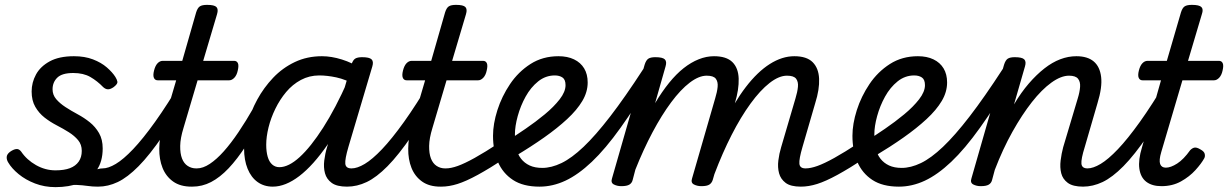

<svg xmlns="http://www.w3.org/2000/svg" viewBox="-20 -750 5047 789"><path d="M256 -10Q291 -26 320.5 -36.5Q350 -47 371 -52.5Q392 -58 402 -58Q411 -58 413.5 -46.5Q416 -35 412.5 -20.5Q409 -6 401 5.5Q393 17 381 17Q360 17 339.5 14Q319 11 295.5 10Q272 9 242 15ZM208 19Q163 19 124 4Q85 -11 56.5 -34.5Q28 -58 14 -82Q7 -93 7.5 -104.5Q8 -116 21 -126Q35 -136 46.5 -137.5Q58 -139 67 -127Q90 -93 128 -71.5Q166 -50 208 -50Q244 -50 267.5 -59Q291 -68 303.5 -86Q316 -104 316 -130Q316 -156 301 -174Q286 -192 263 -206.5Q240 -221 213 -235Q186 -249 163 -267Q140 -285 125 -311Q110 -337 110 -374Q110 -411 128 -444Q146 -477 184.5 -498Q223 -519 284 -519Q328 -519 362 -506Q396 -493 419 -473Q442 -453 454 -434Q461 -423 462.5 -414Q464 -405 447 -392Q434 -383 424 -383Q414 -383 404 -392Q380 -417 351.5 -433.5Q323 -450 281 -450Q235 -450 215.5 -431Q196 -412 196 -383Q196 -360 211 -342.5Q226 -325 249 -310Q272 -295 299 -280.5Q326 -266 349 -247.5Q372 -229 387 -203Q402 -177 402 -140Q402 -85 376.5 -49.5Q351 -14 307 2.5Q263 19 208 19Z M383 17Q369 17 362.5 5.5Q356 -6 357.5 -20.5Q359 -35 370 -46.5Q381 -58 402 -58Q425 -58 456 -76.5Q487 -95 527 -137Q567 -179 617.5 -249.5Q668 -320 729 -423Q737 -437 751.5 -435.5Q766 -434 774.5 -423Q783 -412 776 -399Q705 -274 650 -193.5Q595 -113 549.5 -67Q504 -21 464 -2Q424 17 383 17Z M767 17Q721 17 691.5 -4Q662 -25 648 -60Q634 -95 634.5 -139.5Q635 -184 648 -230L704 -420H628Q617 -420 612.5 -430Q608 -440 613 -460Q618 -480 627.5 -490Q637 -500 649 -500H729L786 -699Q792 -718 801.5 -724Q811 -730 831 -730Q861 -730 869.5 -721Q878 -712 872 -692L815 -500H942Q953 -500 957.5 -490.5Q962 -481 957 -460Q953 -441 943 -430.5Q933 -420 922 -420H792L734 -224Q721 -182 720.5 -150.5Q720 -119 728 -98.5Q736 -78 751.5 -68Q767 -58 786 -58Q800 -58 807 -46.5Q814 -35 812 -20.5Q810 -6 799 5.5Q788 17 767 17Z M770 17Q756 17 749.5 5.5Q743 -6 744.5 -20.5Q746 -35 757 -46.5Q768 -58 789 -58Q814 -58 842 -76.5Q870 -95 899.5 -128Q929 -161 960 -207Q991 -253 1023 -309Q1030 -322 1044 -320.5Q1058 -319 1067 -309Q1076 -299 1069 -286Q1029 -210 992 -153Q955 -96 919.5 -58.5Q884 -21 847.5 -2Q811 17 770 17Z M1101 17Q1065 17 1038.5 -2Q1012 -21 997.5 -56.5Q983 -92 983 -140Q983 -187 996.5 -239Q1010 -291 1037 -340.5Q1064 -390 1102.5 -430.5Q1141 -471 1191.5 -495Q1242 -519 1303 -519Q1342 -519 1385 -505.5Q1428 -492 1464 -468L1448 -398Q1400 -424 1362 -432Q1324 -440 1292 -440Q1251 -440 1216.5 -421.5Q1182 -403 1156 -372Q1130 -341 1111.5 -303Q1093 -265 1083.5 -226.5Q1074 -188 1074 -155Q1074 -127 1080 -106Q1086 -85 1098.5 -74Q1111 -63 1128 -63Q1166 -63 1211.5 -104.5Q1257 -146 1308 -225.5Q1359 -305 1409 -418L1445 -376Q1387 -244 1327 -157Q1267 -70 1210 -26.5Q1153 17 1101 17ZM1406 17Q1364 17 1343 1.5Q1322 -14 1315.5 -38Q1309 -62 1312.5 -90.5Q1316 -119 1324 -145L1424 -484Q1430 -503 1439.5 -509Q1449 -515 1468 -515Q1498 -515 1507 -506Q1516 -497 1510 -477L1412 -147Q1397 -96 1399 -77Q1401 -58 1424 -58Q1438 -58 1445 -46.5Q1452 -35 1450.5 -20.5Q1449 -6 1438 5.5Q1427 17 1406 17Z M1406 17Q1392 17 1385.5 5.5Q1379 -6 1380.5 -20.5Q1382 -35 1393 -46.5Q1404 -58 1425 -58Q1448 -58 1479 -76.5Q1510 -95 1550 -137Q1590 -179 1640.5 -249.5Q1691 -320 1752 -423Q1760 -437 1774.5 -435.5Q1789 -434 1797.5 -423Q1806 -412 1799 -399Q1728 -274 1673 -193.5Q1618 -113 1572.5 -67Q1527 -21 1487 -2Q1447 17 1406 17Z M1790 17Q1744 17 1714.5 -4Q1685 -25 1671 -60Q1657 -95 1657.5 -139.5Q1658 -184 1671 -230L1727 -420H1651Q1640 -420 1635.5 -430Q1631 -440 1636 -460Q1641 -480 1650.5 -490Q1660 -500 1672 -500H1752L1809 -699Q1815 -718 1824.5 -724Q1834 -730 1854 -730Q1884 -730 1892.5 -721Q1901 -712 1895 -692L1838 -500H1965Q1976 -500 1980.5 -490.5Q1985 -481 1980 -460Q1976 -441 1966 -430.5Q1956 -420 1945 -420H1815L1757 -224Q1744 -182 1743.5 -150.5Q1743 -119 1751 -98.5Q1759 -78 1774.5 -68Q1790 -58 1809 -58Q1823 -58 1830 -46.5Q1837 -35 1835 -20.5Q1833 -6 1822 5.5Q1811 17 1790 17Z M1793 17Q1779 17 1772.5 5.5Q1766 -6 1767.5 -20.5Q1769 -35 1780 -46.5Q1791 -58 1812 -58Q1833 -58 1861 -68Q1889 -78 1930.5 -101Q1972 -124 2033 -164Q2047 -172 2058 -167.5Q2069 -163 2074 -151Q2079 -139 2076.5 -125Q2074 -111 2059 -102Q1992 -58 1943.5 -31.5Q1895 -5 1860 6Q1825 17 1793 17Z M2066 -172Q2099 -193 2140 -221Q2181 -249 2218.5 -280Q2256 -311 2280 -342Q2304 -373 2304 -400Q2304 -423 2291.5 -431.5Q2279 -440 2260 -440Q2222 -440 2191.5 -415.5Q2161 -391 2140 -353Q2119 -315 2107.5 -273Q2096 -231 2096 -198Q2096 -167 2101.5 -141.5Q2107 -116 2121 -98Q2135 -80 2156.5 -70Q2178 -60 2209 -60Q2223 -60 2228.5 -48.5Q2234 -37 2232 -21.5Q2230 -6 2221 5.5Q2212 17 2197 17Q2130 17 2088 -10.5Q2046 -38 2026 -85Q2006 -132 2006 -192Q2006 -241 2024 -297.5Q2042 -354 2076 -404.5Q2110 -455 2160 -487Q2210 -519 2275 -519Q2312 -519 2339 -506Q2366 -493 2380.5 -469Q2395 -445 2395 -411Q2395 -372 2373 -335Q2351 -298 2310.5 -260.5Q2270 -223 2216 -185Q2162 -147 2097 -108Z M2197 17Q2188 17 2184.5 5.5Q2181 -6 2182 -21.5Q2183 -37 2190 -48.5Q2197 -60 2208 -60Q2246 -60 2287.5 -80Q2329 -100 2378 -146.5Q2427 -193 2487.5 -271.5Q2548 -350 2624 -467Q2629 -475 2642 -470.5Q2655 -466 2664.5 -456.5Q2674 -447 2669 -438Q2593 -313 2530.5 -225.5Q2468 -138 2412 -85Q2356 -32 2303.5 -7.5Q2251 17 2197 17Z M3271 17Q3229 17 3208.5 1.5Q3188 -14 3181.5 -38Q3175 -62 3178.5 -90.5Q3182 -119 3190 -145L3249 -346Q3257 -372 3259 -393Q3261 -414 3251.5 -426.5Q3242 -439 3214 -439Q3181 -439 3142.5 -409Q3104 -379 3064 -324Q3024 -269 2986.5 -195.5Q2949 -122 2916 -35L2877 -34Q2912 -150 2954.5 -240Q2997 -330 3045 -392.5Q3093 -455 3143.5 -487Q3194 -519 3244 -519Q3295 -519 3319.5 -494.5Q3344 -470 3346 -426.5Q3348 -383 3330 -326L3278 -147Q3263 -96 3265 -77Q3267 -58 3290 -58Q3304 -58 3310.5 -46.5Q3317 -35 3315.5 -20.5Q3314 -6 3303 5.5Q3292 17 3271 17ZM2533 15Q2516 15 2502.5 8Q2489 1 2495 -17L2629 -484Q2635 -503 2644.5 -509Q2654 -515 2673 -515Q2703 -515 2712 -506Q2721 -497 2715 -477L2672 -326Q2700 -373 2729.5 -409.5Q2759 -446 2789.5 -470Q2820 -494 2851.5 -506.5Q2883 -519 2914 -519Q2965 -519 2989.5 -495Q3014 -471 3015.5 -427Q3017 -383 3000 -326L2909 -11Q2905 2 2895 8.5Q2885 15 2862 15Q2845 15 2831.5 8Q2818 1 2824 -17L2919 -346Q2927 -372 2929 -393Q2931 -414 2921.5 -426.5Q2912 -439 2884 -439Q2852 -439 2814.5 -410.5Q2777 -382 2738 -329.5Q2699 -277 2661.5 -206.5Q2624 -136 2591 -53L2580 -11Q2577 2 2566.5 8.5Q2556 15 2533 15Z M3271 17Q3257 17 3250.5 5.5Q3244 -6 3245.5 -20.5Q3247 -35 3258 -46.5Q3269 -58 3290 -58Q3311 -58 3339 -68Q3367 -78 3408.5 -101Q3450 -124 3511 -164Q3525 -172 3536 -167.5Q3547 -163 3552 -151Q3557 -139 3554.5 -125Q3552 -111 3537 -102Q3470 -58 3421.5 -31.5Q3373 -5 3338 6Q3303 17 3271 17Z M3543 -172Q3576 -193 3617 -221Q3658 -249 3695.5 -280Q3733 -311 3757 -342Q3781 -373 3781 -400Q3781 -423 3768.5 -431.5Q3756 -440 3737 -440Q3699 -440 3668.5 -415.5Q3638 -391 3617 -353Q3596 -315 3584.5 -273Q3573 -231 3573 -198Q3573 -167 3578.5 -141.5Q3584 -116 3598 -98Q3612 -80 3633.5 -70Q3655 -60 3686 -60Q3700 -60 3705.5 -48.5Q3711 -37 3709 -21.5Q3707 -6 3698 5.5Q3689 17 3674 17Q3607 17 3565 -10.5Q3523 -38 3503 -85Q3483 -132 3483 -192Q3483 -241 3501 -297.5Q3519 -354 3553 -404.5Q3587 -455 3637 -487Q3687 -519 3752 -519Q3789 -519 3816 -506Q3843 -493 3857.5 -469Q3872 -445 3872 -411Q3872 -372 3850 -335Q3828 -298 3787.5 -260.5Q3747 -223 3693 -185Q3639 -147 3574 -108Z M3674 17Q3665 17 3661.5 5.5Q3658 -6 3659 -21.5Q3660 -37 3667 -48.5Q3674 -60 3685 -60Q3723 -60 3764.5 -80Q3806 -100 3855 -146.5Q3904 -193 3964.5 -271.5Q4025 -350 4101 -467Q4106 -475 4119 -470.5Q4132 -466 4141.5 -456.5Q4151 -447 4146 -438Q4070 -313 4007.5 -225.5Q3945 -138 3889 -85Q3833 -32 3780.5 -7.5Q3728 17 3674 17Z M4431 17Q4389 17 4368 1.5Q4347 -14 4341 -38Q4335 -62 4338.5 -90.5Q4342 -119 4349 -145L4409 -346Q4417 -372 4418.5 -393Q4420 -414 4410 -426.5Q4400 -439 4373 -439Q4340 -439 4300.5 -410.5Q4261 -382 4220.5 -330.5Q4180 -279 4140.5 -208.5Q4101 -138 4068 -52L4057 -11Q4054 2 4043.5 8.5Q4033 15 4010 15Q3993 15 3979.5 8Q3966 1 3972 -17L4106 -484Q4112 -503 4121.5 -509Q4131 -515 4150 -515Q4180 -515 4189 -506Q4198 -497 4192 -477L4147 -321Q4176 -370 4207.5 -406.5Q4239 -443 4271.5 -468.5Q4304 -494 4337 -506.5Q4370 -519 4403 -519Q4449 -519 4474.5 -497.5Q4500 -476 4505 -433.5Q4510 -391 4490 -326L4438 -147Q4422 -96 4424 -77Q4426 -58 4449 -58Q4463 -58 4470 -46.5Q4477 -35 4475.5 -20.5Q4474 -6 4463 5.5Q4452 17 4431 17Z M4430 17Q4416 17 4409.5 5.5Q4403 -6 4404.5 -20.5Q4406 -35 4417 -46.5Q4428 -58 4449 -58Q4472 -58 4503 -76.5Q4534 -95 4574 -137Q4614 -179 4664.5 -249.5Q4715 -320 4776 -423Q4784 -437 4798.5 -435.5Q4813 -434 4821.5 -423Q4830 -412 4823 -399Q4752 -274 4697 -193.5Q4642 -113 4596.5 -67Q4551 -21 4511 -2Q4471 17 4430 17Z M4753 15Q4714 15 4690.5 -3Q4667 -21 4662 -57Q4657 -93 4673 -145L4751 -420H4675Q4664 -420 4659.5 -430Q4655 -440 4660 -460Q4665 -480 4674.5 -490Q4684 -500 4696 -500H4775L4833 -699Q4839 -718 4848.5 -724Q4858 -730 4878 -730Q4908 -730 4917 -721Q4926 -712 4919 -692L4862 -500H4989Q5000 -500 5004.5 -490.5Q5009 -481 5004 -460Q5000 -441 4990 -430.5Q4980 -420 4969 -420H4839L4752 -125Q4742 -91 4747.5 -76Q4753 -61 4771 -61Q4791 -61 4817.5 -78Q4844 -95 4871 -133Q4880 -142 4889 -143.5Q4898 -145 4913 -136Q4928 -128 4930.5 -118Q4933 -108 4929 -100Q4917 -78 4892.5 -51Q4868 -24 4833 -4.5Q4798 15 4753 15Z"/></svg>

Font: Playwrite AU SA
Style: Regular
Weight: 400
Designer: Veronika Burian, José Scaglione
Foundry: TypeTogether
Version: Version 1.002